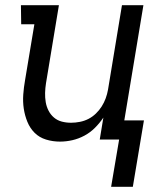

<svg xmlns="http://www.w3.org/2000/svg" viewBox="-20 -540 640 743"><path d="M410 183 441 0H366L380 -85Q366 -64 347.5 -45.5Q329 -27 306.5 -15Q284 -3 260 2.5Q236 8 212 8Q184 8 158 0Q132 -8 114 -26Q96 -44 86 -68.5Q76 -93 72 -119.5Q68 -146 70 -174Q72 -202 77 -230L113 -446H62L61 -520H208L158 -218Q155 -199 154.5 -180.5Q154 -162 157 -144.5Q160 -127 168 -111.5Q176 -96 189 -85Q202 -74 219 -69.5Q236 -65 255 -65Q272 -65 289.5 -68.5Q307 -72 322.5 -80Q338 -88 351 -100.5Q364 -113 373.5 -128Q383 -143 389 -159.5Q395 -176 398 -193L452 -520H535L461 -74H537L494 183Z"/></svg>

Font: Iosevka Plex Etoile
Style: Italic
Weight: 400
Italic angle: -9°
Designer: Belleve Invis
Foundry: Belleve Invis
Version: Version 25.1.1; ttfautohint (v1.8.4)